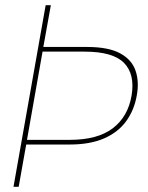

<svg xmlns="http://www.w3.org/2000/svg" viewBox="-20 -720 570 740"><path d="M32 0 156 -700H176L147 -539H315Q398 -539 443 -514.5Q488 -490 502.5 -447.5Q517 -405 507 -351Q497 -295 466 -252.5Q435 -210 381 -186.5Q327 -163 249 -163H81L52 0ZM84 -181H249Q356 -181 414.5 -225.5Q473 -270 487 -351Q501 -433 458.5 -477Q416 -521 306 -521H144Z"/></svg>

Font: DM Sans 9pt Thin
Style: Italic
Weight: 250
Italic angle: -10°
Version: Version 4.004;gftools[0.9.30]